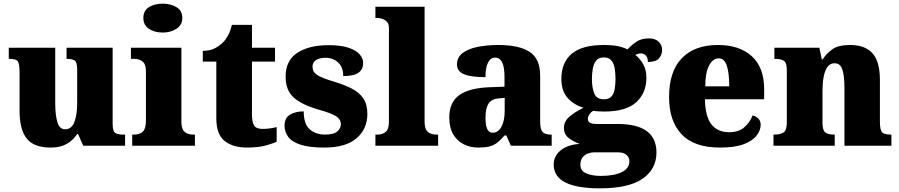

<svg xmlns="http://www.w3.org/2000/svg" viewBox="-20 -797 4919 1050"><path d="M257 10Q165 10 126 -39.5Q87 -89 87 -189V-402Q87 -445 78.5 -460Q70 -475 32 -475H28V-536H282V-234Q282 -170 293.5 -130Q305 -90 336 -90Q371 -90 386.5 -129Q402 -168 402 -235V-417Q402 -458 388 -466.5Q374 -475 348 -475H344V-536H596V-121Q596 -78 611 -69.5Q626 -61 652 -61H664V0H435L407 -64H402Q380 -30 345 -10Q310 10 257 10Z M870 -619Q825 -619 794.5 -639.5Q764 -660 764 -698Q764 -739 794.5 -758Q825 -777 870 -777Q913 -777 945 -758Q977 -739 977 -698Q977 -660 945 -639.5Q913 -619 870 -619ZM703 0V-61H715Q744 -61 761 -77Q778 -93 778 -135V-409Q778 -446 760 -460.5Q742 -475 715 -475H696V-536H972V-131Q972 -91 989.5 -76Q1007 -61 1035 -61H1046V0Z M1331 10Q1254 10 1208.5 -26Q1163 -62 1163 -150V-460H1089V-519Q1132 -519 1160 -535.5Q1188 -552 1202 -568Q1216 -582 1228.5 -606Q1241 -630 1248 -661H1358V-536H1484V-460H1358V-170Q1358 -130 1369.5 -111Q1381 -92 1417 -92Q1437 -92 1457 -95Q1477 -98 1493 -102V-22Q1475 -13 1434 -1.5Q1393 10 1331 10Z M1754 10Q1670 10 1622.5 -6Q1575 -22 1555.5 -49.5Q1536 -77 1536 -109Q1536 -153 1567 -170.5Q1598 -188 1641 -188Q1641 -119 1673.5 -90Q1706 -61 1757 -61Q1805 -61 1824.5 -78Q1844 -95 1844 -117Q1844 -146 1815 -163Q1786 -180 1724 -197Q1633 -223 1587.5 -262.5Q1542 -302 1542 -378Q1542 -467 1606.5 -508.5Q1671 -550 1777 -550Q1846 -550 1887.5 -535.5Q1929 -521 1947.5 -499Q1966 -477 1966 -453Q1966 -417 1940 -399Q1914 -381 1857 -381Q1857 -430 1829 -455.5Q1801 -481 1760 -481Q1729 -481 1709 -469Q1689 -457 1689 -432Q1689 -404 1713.5 -387.5Q1738 -371 1808 -350Q1862 -334 1903 -313Q1944 -292 1966.5 -259.5Q1989 -227 1989 -174Q1989 -92 1930 -41Q1871 10 1754 10Z M2033 0V-61H2044Q2072 -61 2089.5 -76Q2107 -91 2107 -131V-643Q2107 -668 2094.5 -679.5Q2082 -691 2067 -695Q2052 -699 2044 -699H2033V-760H2302V-131Q2302 -91 2319.5 -76Q2337 -61 2365 -61H2376V0Z M2595 10Q2552 10 2516 -8Q2480 -26 2458.5 -62.5Q2437 -99 2437 -155Q2437 -238 2492 -277Q2547 -316 2658 -320L2739 -323V-375Q2739 -431 2726 -456.5Q2713 -482 2687 -482Q2663 -482 2649 -455Q2635 -428 2635 -375Q2556 -375 2517.5 -391Q2479 -407 2479 -445Q2479 -483 2509.5 -506.5Q2540 -530 2591.5 -540.5Q2643 -551 2704 -551Q2819 -551 2876.5 -513.5Q2934 -476 2934 -383V-131Q2934 -91 2946.5 -76Q2959 -61 2993 -61H2997V0H2774L2749 -56H2739Q2717 -30 2697.5 -15.5Q2678 -1 2654.5 4.5Q2631 10 2595 10ZM2674 -71Q2704 -71 2722 -103.5Q2740 -136 2740 -191V-262L2709 -259Q2667 -256 2651 -229.5Q2635 -203 2635 -152Q2635 -71 2674 -71Z M3261 233Q3008 233 3008 103Q3008 56 3046.5 25Q3085 -6 3150 -10Q3119 -21 3091.5 -41Q3064 -61 3064 -98Q3064 -133 3093.5 -158.5Q3123 -184 3171 -208Q3121 -222 3085.5 -260Q3050 -298 3050 -366Q3050 -455 3106.5 -503Q3163 -551 3284 -551Q3324 -551 3354 -545.5Q3384 -540 3412 -527Q3437 -554 3463 -570.5Q3489 -587 3529 -587Q3564 -587 3582.5 -568.5Q3601 -550 3601 -524Q3601 -498 3584 -478Q3567 -458 3523 -458Q3523 -485 3510 -495Q3497 -505 3487 -505Q3476 -505 3468 -502Q3460 -499 3454 -497Q3480 -477 3497.5 -446Q3515 -415 3515 -371Q3515 -289 3459.5 -238Q3404 -187 3284 -187Q3274 -187 3254 -188Q3234 -189 3226 -191Q3216 -188 3205.5 -174.5Q3195 -161 3195 -146Q3195 -131 3208 -125Q3221 -119 3238 -119H3358Q3570 -119 3570 37Q3570 128 3494 180.5Q3418 233 3261 233ZM3282 -254Q3310 -254 3323.5 -269Q3337 -284 3341.5 -309.5Q3346 -335 3346 -365Q3346 -396 3341.5 -423Q3337 -450 3323.5 -466.5Q3310 -483 3282 -483Q3255 -483 3241 -466Q3227 -449 3222 -422Q3217 -395 3217 -364Q3217 -320 3229.5 -287Q3242 -254 3282 -254ZM3264 165Q3338 165 3380 144.5Q3422 124 3422 84Q3422 65 3406.5 50.5Q3391 36 3357 36H3228Q3214 36 3196.5 42Q3179 48 3166.5 63Q3154 78 3154 104Q3154 138 3187 151.5Q3220 165 3264 165Z M3918 10Q3776 10 3707.5 -62.5Q3639 -135 3639 -266Q3639 -407 3709 -479Q3779 -551 3906 -551Q4024 -551 4091.5 -489.5Q4159 -428 4159 -309V-254H3835Q3837 -160 3870.5 -117Q3904 -74 3968 -74Q4019 -74 4049.5 -100Q4080 -126 4096 -166Q4115 -161 4127.5 -148Q4140 -135 4140 -115Q4140 -85 4118 -56Q4096 -27 4047.5 -8.5Q3999 10 3918 10ZM3968 -325Q3968 -399 3954.5 -438.5Q3941 -478 3911 -478Q3879 -478 3858 -439Q3837 -400 3837 -325Z M4210 0V-61H4214Q4248 -61 4265.5 -73Q4283 -85 4283 -128V-412Q4283 -453 4267.5 -464Q4252 -475 4219 -475H4215V-536H4461L4474 -472H4479Q4498 -503 4531 -527Q4564 -551 4630 -551Q4710 -551 4751 -506Q4792 -461 4792 -360V-131Q4792 -85 4804.5 -73Q4817 -61 4851 -61H4855V0H4598V-317Q4598 -381 4587 -416Q4576 -451 4544 -451Q4519 -451 4504.5 -430Q4490 -409 4484 -375Q4478 -341 4478 -301V-125Q4478 -85 4493 -73Q4508 -61 4541 -61H4545V0Z"/></svg>

Font: Noto Serif Hentaigana Black
Style: Regular
Weight: 900
Designer: Kazuhiro Yamada
Foundry: nipponia
Version: Version 1.000; ttfautohint (v1.8.4.7-5d5b)